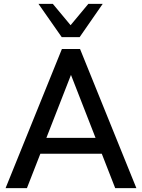

<svg xmlns="http://www.w3.org/2000/svg" viewBox="-20 -972 734 992"><path d="M8.8 0 299.8 -718.8H393.6L684.6 0H575.2L505.9 -177.7H188.5L119.1 0ZM178.7 -952.1H252.9L344.7 -841.8L436.5 -952.1H510.7L391.6 -780.3H298.8ZM219.7 -259.8H473.6L346.7 -585Z"/></svg>

Font: Min Sans Medium
Style: Regular
Weight: 500
Designer: Jinseong-Kim, NotoSansCJK, Nunito
Foundry: Jinseong-Kim
Version: Version 1.400;Glyphs 3.1.2 (3151)